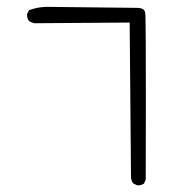

<svg xmlns="http://www.w3.org/2000/svg" viewBox="-20 -501 540 561"><path d="M383.3 40.5Q393.6 40.5 400.9 35.2L405.8 23.4Q406.2 -134.8 406.2 -206.1Q406.2 -420.9 404.8 -457.5L403.8 -465.8Q400.9 -477.1 382.8 -478L114.3 -481Q87.9 -480 64.9 -471.2L59.1 -460Q59.1 -459 59.1 -457.5Q59.1 -447.3 64.5 -439.9Q71.3 -435.1 80.6 -433.1L358.9 -435.1L362.8 18.6Q363.8 27.3 369.1 34.7L380.9 40.5Q381.8 40.5 383.3 40.5Z"/></svg>

Font: Bakudai
Style: Light
Weight: 300
Version: Version 1.48